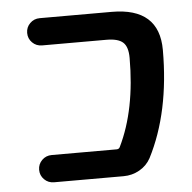

<svg xmlns="http://www.w3.org/2000/svg" viewBox="-43 -588 610 610"><g transform="rotate(-5 261.5 -283.5)"><path d="M335 -544.9Q486.3 -544.9 486.3 -410.2Q486.3 -211.9 414.1 -71.3Q401.4 -47.9 377.9 -34.7Q354.5 -21.5 327.1 -21.5H105.5Q86.9 -21.5 74.2 -34.2Q61.5 -46.9 61.5 -64.9Q61.5 -83 74.2 -95.7Q86.9 -108.4 105.5 -108.4H312.5Q320.3 -108.4 323.2 -115.2Q378.9 -229.5 378.9 -394.5Q378.9 -429.7 363.3 -443.8Q347.7 -458 310.5 -458H105.5Q86.9 -458 74.2 -470.7Q61.5 -483.4 61.5 -501.5Q61.5 -519.5 74.2 -532.2Q86.9 -544.9 105.5 -544.9Z"/></g></svg>

Font: Gen Jyuu Gothic P Medium
Style: Regular
Weight: 500
Designer: [Source Han Sans]
Ryoko NISHIZUKA  (kana & ideographs); Paul D. Hunt (Latin, Greek & Cyrillic); Wenlong ZHANG  (bopomofo
Version: Version 1.002.20150607